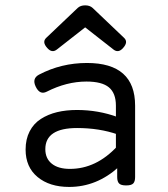

<svg xmlns="http://www.w3.org/2000/svg" viewBox="-20 -702 640 732"><path d="M128.9 -417.5Q101.1 -402.8 116.2 -371.6Q131.8 -338.9 158.2 -352.5Q233.9 -391.1 309.6 -391.1Q368.7 -391.1 395.3 -368.9Q421.9 -346.7 421.9 -299.3V-130.9L426.8 -67.9V-26.9Q426.8 -9.8 434.1 -2.4Q441.4 4.9 460.4 4.9H461.4Q480.5 4.9 487.8 -2.4Q495.1 -9.8 495.1 -26.9V-299.3Q495.1 -461.9 311.5 -461.9Q213.4 -461.9 128.9 -417.5ZM77.6 -131.8Q77.6 -64.9 123.3 -27.1Q168.9 10.7 243.7 10.7Q348.6 10.7 432.6 -65.4L427.2 -144.5Q347.2 -58.1 246.6 -58.1Q202.1 -58.1 177.5 -77.9Q152.8 -97.7 152.8 -133.3Q152.8 -213.9 273.9 -213.9Q358.4 -213.9 428.7 -189.5L429.2 -255.4Q355 -282.7 273.4 -282.7Q231.9 -282.7 197.5 -274.4Q163.1 -266.1 135.7 -248.5Q108.4 -231 93 -201.2Q77.6 -171.4 77.6 -131.8ZM276.4 -671.9 156.7 -558.1Q139.2 -542 160.2 -519Q178.2 -498.5 196.8 -513.2L304.7 -597.7L412.6 -513.2Q431.2 -498.5 449.2 -519Q470.2 -542 452.6 -558.1L333 -671.9Q322.3 -681.6 304.7 -681.6Q287.1 -681.6 276.4 -671.9Z"/></svg>

Font: Courier Prime Code
Style: Regular
Weight: 400
Designer: Alan Dague-Greene
Foundry: Quote-Unquote Apps
Version: Version 3.18